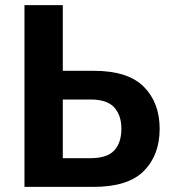

<svg xmlns="http://www.w3.org/2000/svg" viewBox="-20 -731 669 751"><path d="M75.7 -710.9H225.6V-454.1H346.2Q480.7 -454.1 542.6 -391.6Q604.5 -329.1 604.5 -227.5Q604.5 -124.3 542.6 -62.1Q480.7 0 345.9 0H75.7ZM225.6 -341.8V-112.3H334.5Q398.9 -112.3 426.9 -142.6Q454.8 -172.9 454.8 -227.5Q454.8 -279.8 426.9 -310.8Q398.9 -341.8 334.7 -341.8Z"/></svg>

Font: Roboto Flex
Style: Regular
Weight: 400
Designer: Berlow after Robertson
Foundry: Google
Version: Version 3.200;gftools[0.9.32]